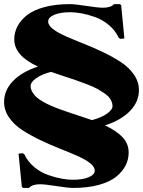

<svg xmlns="http://www.w3.org/2000/svg" viewBox="-20 -780 700 940"><path d="M430.2 -191.9Q476.6 -204.1 503.7 -223.6Q530.8 -243.2 530.8 -259.8Q530.8 -276.9 521.7 -292.5Q512.7 -308.1 493.9 -321.3Q475.1 -334.5 455.1 -345.5Q435.1 -356.4 404.1 -368.2Q373 -379.9 348.6 -388.2Q324.2 -396.5 288.1 -408.4Q252 -420.4 230 -428.2Q183.1 -416 156.5 -396.7Q129.9 -377.4 129.9 -359.9Q129.9 -344.7 137.7 -330.6Q145.5 -316.4 157.7 -305.2Q169.9 -293.9 189.9 -282.5Q210 -271 229.5 -262.5Q249 -253.9 276.6 -243.9Q304.2 -233.9 326.4 -226.6Q348.6 -219.2 379.2 -209.2Q409.7 -199.2 430.2 -191.9ZM166 -454.1Q49.8 -507.3 49.8 -586.9Q49.8 -620.6 65.2 -650.6Q80.6 -680.7 111.8 -705.6Q143.1 -730.5 197 -745.1Q251 -759.8 321.8 -759.8Q346.2 -759.8 403.1 -751Q460 -742.2 483.9 -742.2Q522.9 -742.2 538.1 -759.8H566.9L573.2 -754.9L588.9 -591.8L568.8 -589.8L561 -595.2Q544.4 -631.3 512.7 -657.7Q481 -684.1 444.6 -696.8Q408.2 -709.5 378.2 -714.8Q348.1 -720.2 323.2 -720.2Q275.4 -720.2 245.6 -707.5Q215.8 -694.8 215.8 -674.8Q215.8 -655.8 240.2 -637.2Q264.6 -618.7 304 -601.6Q343.3 -584.5 390.6 -565.7Q438 -546.9 485.4 -524.2Q532.7 -501.5 572 -475.8Q611.3 -450.2 635.7 -414.8Q660.2 -379.4 660.2 -338.9Q660.2 -281.7 616.7 -236.8Q573.2 -191.9 494.1 -166Q549.3 -140.6 579.6 -108.6Q609.9 -76.7 609.9 -33.2Q609.9 1 594.5 31Q579.1 61 547.9 85.9Q516.6 110.8 462.6 125.5Q408.7 140.1 337.9 140.1Q313.5 140.1 256.6 131.1Q199.7 122.1 175.8 122.1Q137.7 122.1 122.1 140.1H92.8L86.9 134.8L70.8 -27.8L90.8 -29.8L99.1 -24.9Q115.7 11.2 147.5 37.6Q179.2 64 215.6 76.7Q252 89.4 282 94.7Q312 100.1 336.9 100.1Q384.8 100.1 414.3 87.6Q443.8 75.2 443.8 55.2Q443.8 36.1 419.4 17.6Q395 -1 355.7 -18.1Q316.4 -35.2 269 -54Q221.7 -72.8 174.6 -95.5Q127.4 -118.2 88.1 -143.8Q48.8 -169.4 24.4 -204.8Q0 -240.2 0 -280.8Q0 -337.9 43.5 -383.1Q86.9 -428.2 166 -454.1Z"/></svg>

Font: Yokawerad
Style: Regular
Weight: 500
Designer: gluk
Foundry: gluk
Version: Version 0.79